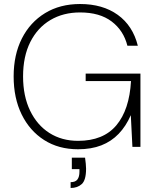

<svg xmlns="http://www.w3.org/2000/svg" viewBox="-20 -732 780 957"><path d="M369 12Q272 12 200 -34Q128 -80 88 -161.5Q48 -243 48 -351Q48 -459 89 -540Q130 -621 204.5 -666.5Q279 -712 379 -712Q492 -712 567 -658Q642 -604 667 -504H615Q596 -580 536.5 -625Q477 -670 379 -670Q295 -670 231 -632Q167 -594 131 -522.5Q95 -451 95 -351Q95 -253 130 -180.5Q165 -108 226.5 -69Q288 -30 369 -30Q495 -30 560 -107.5Q625 -185 633 -328H407V-365H680V0H640L632 -158Q608 -103 571.5 -65Q535 -27 485 -7.5Q435 12 369 12ZM332 205V176Q356 176 366 162.5Q376 149 376 124V111H338V54H404Q406 69 407.5 83.5Q409 98 409 109Q409 166 387.5 185.5Q366 205 332 205Z"/></svg>

Font: DM Sans 16pt ExtraLight
Style: Regular
Weight: 250
Version: Version 4.004;gftools[0.9.30]